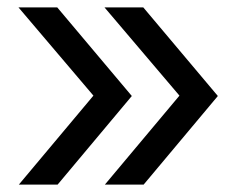

<svg xmlns="http://www.w3.org/2000/svg" viewBox="-20 -540 640 520"><path d="M264 -40 466 -281 263 -520H368L570 -280L369 -40ZM31 -40 233 -281 30 -520H135L337 -280L136 -40Z"/></svg>

Font: Liga JetBrainsMono Nerd Font
Style: Regular
Weight: 400
Designer: Philipp Nurullin, Konstantin Bulenkov
Foundry: JetBrains
Version: Version 2.225; ttfautohint (v1.8.3)